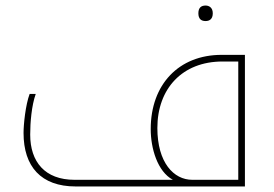

<svg xmlns="http://www.w3.org/2000/svg" viewBox="-20 -673 989 693"><path d="M722 -597C736 -597 748 -604 748 -625C748 -647 733 -653 722 -653C706 -653 696 -645 696 -625C696 -605 706 -597 722 -597ZM253 0H864V-475H780C625 -475 524 -368 524 -207C524 -138 548 -54 604 -24H249C142 -24 89 -89 89 -187C89 -231 94 -292 109 -334H87C72 -294 65 -224 65 -193C65 -72 128 0 253 0ZM840 -24H674C607 -24 548 -86 548 -211C548 -353 638 -451 783 -451H840Z"/></svg>

Font: Noto Kufi Arabic Thin
Style: Regular
Weight: 100
Designer: Monotype Design Team, David Williams, Khaled Hosny
Foundry: Google LLC
Version: Version 2.109